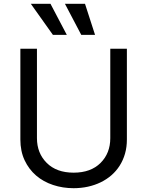

<svg xmlns="http://www.w3.org/2000/svg" viewBox="-20 -986 781 1019"><path d="M88.1 -245.7V-727.3H176.1V-252.8Q176.1 -173.3 228 -121.4Q279.8 -69.6 370.7 -69.6Q462 -69.6 513.8 -121.4Q565.3 -172.9 565.3 -252.8V-727.3H653.4V-245.7Q653.4 -205.3 643.5 -170.5Q633.5 -135.7 615.2 -106.9Q596.9 -78.1 571.4 -55.9Q545.8 -33.7 514.4 -18.5Q483 -3.2 446.6 4.8Q410.2 12.8 370.7 12.8Q313.2 12.8 261.7 -4.3Q210.2 -21.3 171.7 -54.3Q133.2 -87.4 110.6 -135.5Q88.1 -183.6 88.1 -245.7ZM324.6 -965.9H431.1L484.4 -801.1H411.2ZM143.5 -965.9H247.9L334.5 -801.1H260.7Z"/></svg>

Font: Inter P
Style: Regular
Weight: 400
Designer: Rasmus Andersson
Foundry: rsms
Version: Version 3.018;git-588b23468